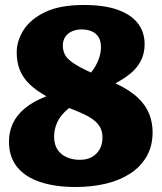

<svg xmlns="http://www.w3.org/2000/svg" viewBox="-20 -735 651 770"><path d="M283 15Q202 15 141.5 -5Q81 -25 48.5 -65.5Q16 -106 16 -167Q16 -206 31 -239Q46 -272 79 -300Q112 -328 166 -349Q125 -372 99 -397Q73 -422 60 -453Q47 -484 47 -525Q47 -571 74.5 -614.5Q102 -658 161 -686.5Q220 -715 316 -715Q400 -715 454 -695Q508 -675 534 -640Q560 -605 560 -558Q560 -523 546.5 -494.5Q533 -466 507 -443.5Q481 -421 443 -401Q502 -373 534 -342Q566 -311 579 -276.5Q592 -242 592 -205Q592 -150 568.5 -108.5Q545 -67 503 -39.5Q461 -12 405 1.5Q349 15 283 15ZM300 -94Q328 -94 348 -105Q368 -116 379.5 -136Q391 -156 391 -184Q391 -205 383 -221.5Q375 -238 358.5 -251.5Q342 -265 316.5 -277Q291 -289 257 -302Q223 -274 210 -245.5Q197 -217 197 -188Q197 -155 211 -134.5Q225 -114 248.5 -104Q272 -94 300 -94ZM345 -444Q365 -469 375 -495.5Q385 -522 385 -545Q385 -571 375 -586.5Q365 -602 347.5 -609.5Q330 -617 307 -617Q286 -617 269 -609.5Q252 -602 242 -587.5Q232 -573 232 -552Q232 -533 240 -516.5Q248 -500 272.5 -483Q297 -466 345 -444Z"/></svg>

Font: Literata ExtraBold
Style: Regular
Weight: 800
Designer: Latin by Veronika Burian and Jose Scaglione. Greek by Irene Vlachou. Cyrillic by Vera Evstafieva.
Foundry: TypeTogether
Version: Version 3.103;gftools[0.9.29]